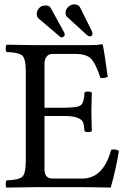

<svg xmlns="http://www.w3.org/2000/svg" viewBox="-20 -850 589 872"><path d="M147 -787.1Q147 -801.3 157.5 -813.2Q168 -825.2 188 -825.2Q204.1 -825.2 210.9 -813L270.5 -704.1Q274.4 -697.3 273.9 -692.9Q273.9 -687 269.5 -683.6Q265.1 -680.2 261.2 -680.2Q256.3 -680.2 252.9 -683.1L153.8 -767.1Q147 -773.9 147 -787.1ZM277.8 -792Q277.8 -808.1 290.5 -819.1Q303.2 -830.1 315.9 -830.1Q335.9 -830.1 342.8 -817.9L397.5 -708Q399.9 -703.1 399.9 -696.8Q399.9 -684.6 387.2 -685.1Q381.3 -685.1 373 -692.4L285.2 -772.9Q277.8 -778.8 277.8 -792ZM272.9 -360.8Q334 -360.8 347.9 -372.8Q361.8 -384.8 363.8 -429.2Q367.7 -434.1 379.9 -434.1Q392.1 -434.1 397 -429.2Q395 -369.1 395 -342.8Q395 -324.7 397 -254.9Q392.1 -250 380.1 -250Q368.2 -250 363.8 -254.9Q361.8 -281.7 357.9 -293.5Q354 -305.2 334 -314.2Q314 -323.2 272.9 -323.2H182.1V-82Q182.1 -39.1 217.8 -39.1H354Q449.2 -39.1 484.9 -169.9Q503.9 -174.8 520 -165Q507.8 -85.9 482.9 2Q402.8 0 355 0H140.1Q59.1 1 9.8 2Q5.9 -2 5.9 -13.9Q5.9 -25.9 9.8 -30.8Q65.9 -32.7 81.5 -47.4Q97.2 -62 97.2 -122.1V-522.9Q97.2 -583 81.5 -597.4Q65.9 -611.8 9.8 -613.8Q5.9 -617.7 5.9 -629.9Q5.9 -642.1 9.8 -647L139.2 -645H394Q419.9 -645 442.9 -648.9Q446.8 -648.9 446.8 -646Q454.6 -611.8 469.2 -501Q453.1 -493.2 436 -496.1Q417 -556.2 396 -580.6Q375 -605 323.2 -605H217.8Q200.7 -605 191.4 -592.5Q182.1 -580.1 182.1 -561V-360.8Z"/></svg>

Font: Linux Libertine Capitals
Style: Small Caps
Weight: 400
Designer: Philipp H. Poll
Foundry: Philipp H. Poll
Version: Version 5.1.3